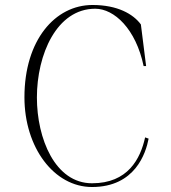

<svg xmlns="http://www.w3.org/2000/svg" viewBox="-20 -735 687 770"><path d="M351 -715C201 -715 78 -574 78 -345C78 -143 197 15 349 15C522 15 565 -121 576 -179L562 -184C543 -98 493 0 349 0C201 0 128 -179 128 -344C128 -516 207 -700 362 -700C438 -700 525 -619 556 -470H566L545 -637C514 -679 451 -715 351 -715Z"/></svg>

Font: Sprat Condensed Thin
Style: Regular
Weight: 100
Width: 3
Designer: Ethan Nakache
Foundry: Collletttivo
Version: Version 2.000;Glyphs 3.2 (3217)